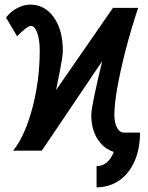

<svg xmlns="http://www.w3.org/2000/svg" viewBox="-20 -652 640 831"><path d="M517 -78V12Q453 12 414 -34Q375 -80 375 -155Q375 -173 388 -236.5Q401 -300 425 -398.5Q449 -497 480 -618H578L161 0H37Q72 -44 97.5 -112.5Q123 -181 137.5 -263.5Q152 -346 152 -432Q152 -481 141 -510.5Q130 -540 113 -540Q106 -540 89.5 -527.5Q73 -515 54 -495L6 -576Q26 -602 54.5 -617Q83 -632 110 -632Q174 -632 213 -577Q252 -522 252 -432Q252 -412 240.5 -351Q229 -290 209 -199.5Q189 -109 161 0H41L469 -618H578Q547 -525 524 -436Q501 -347 488 -274Q475 -201 475 -155Q475 -121 486.5 -99.5Q498 -78 517 -78ZM398 159V67Q438 67 462 27Q486 -13 486 -78H586Q586 -8 562.5 45.5Q539 99 497 128.5Q455 158 398 159Z"/></svg>

Font: Victor Mono
Style: Bold
Weight: 700
Monospace: yes
Designer: Rune Bjørnerås
Version: Version 1.561;gftools[0.9.30]